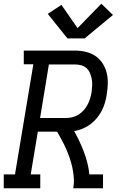

<svg xmlns="http://www.w3.org/2000/svg" viewBox="-30 -1005 650 1025"><path d="M-10 0V-74H50L148 -662H97V-735H369Q399 -735 427 -728.5Q455 -722 478 -707Q501 -692 516.5 -668.5Q532 -645 539 -618Q546 -591 545.5 -561.5Q545 -532 540 -502Q537 -480 530.5 -457.5Q524 -435 513.5 -414.5Q503 -394 487.5 -375Q472 -356 452.5 -341.5Q433 -327 411 -318Q389 -309 366 -305Q381 -278 394 -250.5Q407 -223 418 -194Q429 -165 436.5 -135Q444 -105 447 -74H520V0H361Q366 -28 364 -55.5Q362 -83 356.5 -109Q351 -135 342.5 -160Q334 -185 323.5 -209Q313 -233 300.5 -256Q288 -279 275 -302H172L134 -74H185V0ZM321 -375Q338 -375 355.5 -379Q373 -383 388.5 -392.5Q404 -402 416.5 -416Q429 -430 437.5 -446Q446 -462 451 -479Q456 -496 459 -513Q461 -531 462 -548.5Q463 -566 460 -582.5Q457 -599 450.5 -614.5Q444 -630 432 -641Q420 -652 403.5 -656.5Q387 -661 369 -661H231L184 -375ZM422 -800H330L225 -931L298 -979L384 -855L511 -985L573 -925Z"/></svg>

Font: Iosevka Curly Slab ExObl
Style: Regular
Weight: 400
Width: 7
Italic angle: -9°
Monospace: yes
Designer: Belleve Invis
Foundry: Belleve Invis
Version: Version 11.1.0; ttfautohint (v1.8.3)